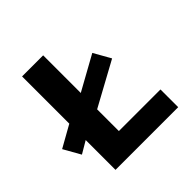

<svg xmlns="http://www.w3.org/2000/svg" viewBox="-177 -799 947 947"><g transform="rotate(-45 296.5 -326.0)"><path d="M42.6 -170.2 -7.3 -258.5 122.6 -331.4 239.2 -381.3 433.5 -488.9 483.4 -400.6 239.2 -267.3 122.6 -217.4ZM106.6 0V-651.8H253.6V-123.6H543.8V0Z"/></g></svg>

Font: Source Code Pro ExtraLight
Style: Regular
Weight: 200
Monospace: yes
Designer: Paul D. Hunt, Teo Tuominen
Foundry: Adobe
Version: Version 1.026;hotconv 1.1.0;makeotfexe 2.6.0